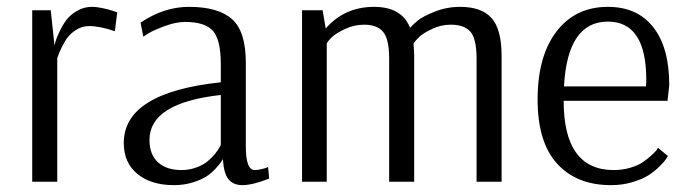

<svg xmlns="http://www.w3.org/2000/svg" viewBox="-20 -530 2004 560"><path d="M74 0V-500H128L139 -397Q140 -402 142 -409.5Q144 -417 153 -436.5Q162 -456 173 -471Q184 -486 204 -498Q224 -510 248 -510Q262 -510 280.5 -506Q299 -502 310 -498L322 -494L315 -439Q271 -454 240 -454Q218 -454 199 -441Q180 -428 169.5 -409.5Q159 -391 154 -379Q149 -367 147 -360V0Z M487 10Q421 10 381 -22.5Q341 -55 341 -113Q341 -260 624 -290V-343Q624 -414 601 -440Q578 -466 520 -466Q494 -466 463.5 -455Q433 -444 415 -434L398 -423L390 -464Q458 -510 531 -510Q617 -510 657 -474Q697 -438 697 -347V-102Q697 -34 723 -34Q730 -34 739.5 -36Q749 -38 755 -40L762 -43L765 -9Q716 10 687 10Q661 10 647 -6.5Q633 -23 630 -65H629Q628 -62 624.5 -57Q621 -52 609.5 -39Q598 -26 583 -16Q568 -6 542.5 2Q517 10 487 10ZM509 -34Q532 -34 552.5 -41.5Q573 -49 585.5 -59.5Q598 -70 607 -81Q616 -92 620 -100L624 -107V-253Q416 -230 416 -122Q416 -79 441 -56.5Q466 -34 509 -34Z M861 0V-500H921L930 -447Q985 -510 1071 -510Q1152 -510 1176 -449Q1185 -459 1199 -470.5Q1213 -482 1248 -496Q1283 -510 1322 -510Q1385 -510 1414 -477Q1443 -444 1443 -367V0H1370V-359Q1370 -417 1352 -437.5Q1334 -458 1295 -458Q1266 -458 1240 -445.5Q1214 -433 1203.5 -423Q1193 -413 1186 -403Q1188 -381 1188 -368V0H1115V-359Q1115 -416 1097.5 -437Q1080 -458 1042 -458Q1013 -458 986.5 -445.5Q960 -433 949 -422.5Q938 -412 933 -404V0Z M1762 10Q1662 10 1605 -52.5Q1548 -115 1548 -240Q1548 -366 1603 -438Q1658 -510 1753 -510Q1839 -510 1885.5 -450.5Q1932 -391 1932 -282L1927 -236H1624Q1624 -34 1770 -34Q1795 -34 1817.5 -40.5Q1840 -47 1854 -56.5Q1868 -66 1879 -76Q1890 -86 1895 -92L1899 -99L1928 -75Q1926 -72 1922.5 -66Q1919 -60 1904.5 -45.5Q1890 -31 1872.5 -19.5Q1855 -8 1825.5 1Q1796 10 1762 10ZM1625 -278H1864Q1865 -288 1865 -297Q1865 -467 1753 -467Q1635 -467 1625 -278Z"/></svg>

Font: Arsenal
Style: Regular
Weight: 400
Designer: Andrij Shevchenko
Foundry: Stairsfor
Version: Version 2.001;PS 002.001;hotconv 1.0.88;makeotf.lib2.5.64775